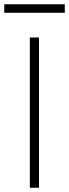

<svg xmlns="http://www.w3.org/2000/svg" viewBox="-42 -881 324 901"><path d="M98 0V-705H141V0ZM-22 -821V-861H262V-821Z"/></svg>

Font: Nunito Sans 10pt SemiCondensed ExtraLight
Style: Regular
Weight: 250
Width: 4
Designer: Vernon Adams
Foundry: Vernon Adams
Version: Version 3.101;gftools[0.9.27]